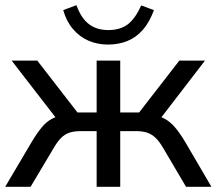

<svg xmlns="http://www.w3.org/2000/svg" viewBox="-21 -721 836 741"><path d="M-1 0 100 -171Q122 -208 140.5 -230Q159 -252 180.5 -263Q202 -274 229 -277L208 -249L24 -487H123L278 -287H352V-487H443V-287H516L671 -487H770L587 -249L565 -277Q593 -274 614 -263Q635 -252 654 -230Q673 -208 695 -171L795 0H697L611 -146Q595 -174 580 -188.5Q565 -203 547 -209Q529 -215 503 -215H443V0H352V-215H292Q265 -215 247 -209Q229 -203 214.5 -188.5Q200 -174 184 -146L97 0ZM396 -549Q355 -549 320.5 -564Q286 -579 260.5 -609Q235 -639 223 -682L274 -701Q292 -651 322 -628Q352 -605 397 -605Q443 -605 472 -627Q501 -649 524 -700L573 -682Q556 -635 530 -605.5Q504 -576 470 -562.5Q436 -549 396 -549Z"/></svg>

Font: Nunito Sans 12pt Medium
Style: Regular
Weight: 500
Designer: Vernon Adams
Foundry: Vernon Adams
Version: Version 3.101;gftools[0.9.27]